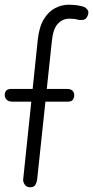

<svg xmlns="http://www.w3.org/2000/svg" viewBox="-50 -792 394 812"><path d="M78 0Q62 0 54.5 -11.5Q47 -23 48 -33L110 -626Q116 -679 135.5 -711Q155 -743 183 -757.5Q211 -772 240 -772Q257 -772 273.5 -770Q290 -768 305 -763Q313 -760 320 -751Q327 -742 321 -726Q314 -709 301.5 -708Q289 -707 282 -708Q273 -711 263.5 -712Q254 -713 244 -713Q214 -713 194 -691Q174 -669 169 -615L107 -32Q106 -22 100 -11Q94 0 78 0ZM-30 -390Q-30 -401 -24 -408.5Q-18 -416 0 -416H232Q249 -416 256.5 -408.5Q264 -401 264 -390Q264 -379 258.5 -370.5Q253 -362 235 -362H4Q-14 -362 -22 -370.5Q-30 -379 -30 -390Z"/></svg>

Font: Edu NSW ACT Foundation
Style: Regular
Weight: 400
Designer: Tina and Corey Anderson
Foundry: Google for Education
Version: Version 1.003